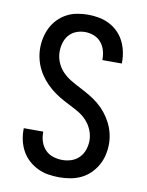

<svg xmlns="http://www.w3.org/2000/svg" viewBox="-85 -804 669 873"><g transform="rotate(10 250.0 -367.5)"><path d="M249 8Q224 8 198.5 4Q173 0 150 -11Q127 -22 108 -39Q89 -56 76.5 -78Q64 -100 58 -125Q52 -150 52 -175V-184H142V-179Q142 -157 149 -136.5Q156 -116 171 -100.5Q186 -85 207 -78.5Q228 -72 249 -72Q271 -72 291.5 -79Q312 -86 327 -101.5Q342 -117 349 -138Q356 -159 356 -180Q356 -205 346 -229Q336 -253 318.5 -271.5Q301 -290 279 -302.5Q257 -315 234 -326.5Q211 -338 189.5 -351Q168 -364 148.5 -380.5Q129 -397 113 -416.5Q97 -436 85.5 -458.5Q74 -481 68 -506Q62 -531 62 -556Q62 -581 67.5 -605.5Q73 -630 84.5 -652.5Q96 -675 114 -693Q132 -711 154 -722.5Q176 -734 201 -738.5Q226 -743 251 -743Q276 -743 300.5 -738.5Q325 -734 347.5 -723Q370 -712 388 -694.5Q406 -677 417.5 -655Q429 -633 434.5 -608.5Q440 -584 440 -560V-551H350V-556Q350 -577 344 -597Q338 -617 324.5 -632.5Q311 -648 291.5 -655.5Q272 -663 251 -663Q230 -663 210.5 -655.5Q191 -648 177.5 -632.5Q164 -617 158 -596.5Q152 -576 152 -555Q152 -530 162 -506Q172 -482 189.5 -464Q207 -446 229 -433Q251 -420 273.5 -408.5Q296 -397 318 -384Q340 -371 359.5 -355Q379 -339 395 -319Q411 -299 422.5 -276.5Q434 -254 440 -229.5Q446 -205 446 -179Q446 -154 440 -128.5Q434 -103 421.5 -81Q409 -59 390.5 -41Q372 -23 349 -12Q326 -1 300.5 3.5Q275 8 249 8Z"/></g></svg>

Font: Iosevka Fixed Medium
Style: Regular
Weight: 500
Monospace: yes
Designer: Belleve Invis
Foundry: Belleve Invis
Version: Version 32.3.0